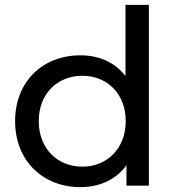

<svg xmlns="http://www.w3.org/2000/svg" viewBox="-20 -762 722 788"><path d="M495 -742V-450C451 -507 385 -535 310 -535C155 -535 42 -427 42 -265C42 -103 155 6 310 6C388 6 456 -24 499 -84V0H591V-742ZM318 -78C216 -78 139 -152 139 -265C139 -378 216 -451 318 -451C419 -451 496 -378 496 -265C496 -152 419 -78 318 -78Z"/></svg>

Font: AWKNG-Font Medium
Style: Regular
Weight: 500
Designer: Awakening Church
Foundry: Awakening Church
Version: Version 1.700;PS 001.700;hotconv 1.0.88;makeotf.lib2.5.64775